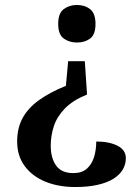

<svg xmlns="http://www.w3.org/2000/svg" viewBox="-20 -560 561 772"><path d="M330 -180Q273 -157 241 -124Q209 -91 196.5 -52.5Q184 -14 184 26Q184 75 205.5 105.5Q227 136 275 136Q309 136 329 118.5Q349 101 358 72Q367 43 367 9Q419 9 452.5 26Q486 43 486 76Q486 101 473.5 122Q461 143 436.5 158.5Q412 174 373.5 183Q335 192 283 192Q215 192 162.5 170.5Q110 149 79.5 108Q49 67 49 9Q49 -45 71 -85.5Q93 -126 137 -157.5Q181 -189 245 -215L254 -314H321ZM289 -540Q321 -540 342.5 -523Q364 -506 364 -464Q364 -421 342.5 -405Q321 -389 289 -389Q259 -389 236.5 -405Q214 -421 214 -464Q214 -507 236.5 -523.5Q259 -540 289 -540Z"/></svg>

Font: Noto Serif Armenian SemiBold
Style: Regular
Weight: 600
Version: Version 2.007